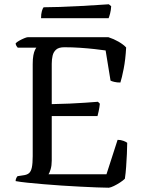

<svg xmlns="http://www.w3.org/2000/svg" viewBox="-20 -878 675 898"><path d="M489 0Q467 0 432.5 -1.5Q398 -3 356 -5Q314 -7 269.5 -10Q225 -13 183.5 -16.5Q142 -20 108 -23.5Q74 -27 53 -31Q53 -38 56 -44.5Q59 -51 62 -54L88 -58Q106 -60 115.5 -68Q125 -76 129 -95Q133 -114 133 -148V-578Q133 -603 136 -619Q139 -635 143.5 -644Q148 -653 150 -655H63Q60 -658 57 -663Q54 -668 53 -675Q58 -681 69.5 -687.5Q81 -694 93 -699Q105 -704 110 -704H487Q512 -696 534.5 -683Q557 -670 570 -656Q567 -600 558.5 -556.5Q550 -513 543 -492Q527 -492 514.5 -495Q502 -498 497 -501L474 -642Q454 -645 422.5 -648.5Q391 -652 354.5 -654.5Q318 -657 281 -657Q255 -657 242.5 -646Q230 -635 226 -617.5Q222 -600 222 -580V-391Q267 -392 305.5 -393.5Q344 -395 377 -397.5Q410 -400 438 -402L447 -393Q445 -374 441.5 -358Q438 -342 436 -335H222V-127Q222 -104 217 -87Q212 -70 207 -63H478L530 -224Q545 -224 558 -219Q571 -214 575 -210Q575 -187 573.5 -158Q572 -129 570 -98.5Q568 -68 564 -42Q556 -34 541.5 -24.5Q527 -15 512.5 -8Q498 -1 489 0ZM172 -793Q172 -813 176 -826.5Q180 -840 184 -844Q215 -844 259.5 -845.5Q304 -847 350.5 -849.5Q397 -852 434.5 -854.5Q472 -857 489 -858L500 -849Q499 -830 495 -815Q491 -800 488 -793Z"/></svg>

Font: Texturina Medium 12pt Light
Style: Regular
Weight: 300
Version: Version 1.002